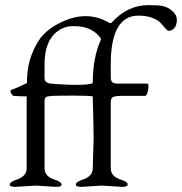

<svg xmlns="http://www.w3.org/2000/svg" viewBox="-20 -726 710 749"><path d="M270 -624H265.1Q231.9 -624 205.1 -604.5Q153.8 -567.4 153.8 -475.1V-421.9Q153.8 -401.9 179.2 -399.9Q231 -395 279.8 -395Q328.6 -395 341.8 -401.9Q341.8 -500 373 -569.8L374 -570.8V-573.2Q374 -574.2 372.1 -578.1Q337.9 -624 270 -624ZM38.1 2.9Q18.1 2.9 18.1 -6.3Q18.1 -15.6 41 -23.9Q84 -37.1 84 -68.8V-350.1Q53.2 -350.1 32.2 -352.1Q29.3 -352.5 23.4 -362.3Q17.6 -372.1 24.9 -376Q42 -380.9 85 -401.9Q85 -463.9 103.5 -512.7Q122.1 -561.5 147.9 -589.4Q173.8 -616.7 208 -633.8Q314 -689.9 403.8 -638.2Q411.6 -633.3 416 -638.2Q477.1 -706.1 560.1 -706.1Q598.1 -706.1 616.2 -702.1Q634.8 -698.2 652.3 -683.1Q669.9 -668 669.9 -648.4Q669.9 -628.9 660.6 -617.2Q651.4 -605.5 636.2 -606Q631.8 -606 607.4 -635.7Q597.7 -647.5 574.7 -656.2Q551.3 -665 520 -665H518.1Q412.1 -663.1 412.1 -475.1V-421.9Q412.1 -399.9 437 -399.9H555.2Q559.1 -400.4 559.1 -388.7Q559.1 -377 555.2 -364.3Q551.3 -351.6 545.9 -352.1H452.1Q418 -352.1 414.1 -339.8Q412.1 -335 412.1 -326.2V-68.8Q412.1 -36.6 455.1 -23.9Q478 -16.6 478 -6.8Q478 2.9 458 2.9H455.1L377 -2L298.8 2.9H295.9Q275.9 2.9 275.9 -6.3Q275.9 -15.6 298.8 -23.9Q341.8 -37.1 341.8 -68.8Q344.7 -150.9 345.2 -187.5Q345.2 -224.1 341.8 -350.1Q324.2 -353 265.6 -353Q207 -353 187 -352.1Q167 -351.1 160.6 -347.7Q154.3 -344.2 153.8 -333V-68.8Q153.8 -36.6 196.8 -23.9Q219.7 -16.1 220.2 -6.3Q220.2 2.9 200.2 2.9H196.8L119.1 -2L41 2.9Z"/></svg>

Font: EBGaramond
Style: Regular
Weight: 400
Version: Version 000.012g